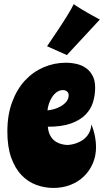

<svg xmlns="http://www.w3.org/2000/svg" viewBox="-20 -884 510 942"><path d="M446.8 -454.1Q446.8 -417.5 436.3 -382.8Q425.8 -348.1 399.4 -321.3Q373 -294.4 328.4 -278.3Q283.7 -262.2 214.8 -262.2Q216.8 -238.3 224.9 -222.2Q232.9 -206.1 244.1 -196.3Q255.4 -186.5 268.1 -181.6Q280.8 -176.8 291.5 -174.8Q302.2 -172.9 309.6 -172.9Q316.9 -172.9 316.9 -172.9Q347.2 -176.3 371.1 -188.5Q381.3 -193.4 391.1 -200.9Q400.9 -208.5 408.9 -219Q417 -229.5 422.1 -242.9Q427.2 -256.3 428.2 -273.9Q440.9 -242.2 446 -214.6Q451.2 -187 451.2 -163.1Q451.2 -119.1 435.3 -82.3Q419.4 -45.4 391.6 -18.6Q363.8 8.3 325.4 23.2Q287.1 38.1 242.2 38.1Q198.2 38.1 157.5 22.9Q116.7 7.8 85.2 -25.1Q53.7 -58.1 34.9 -110.8Q16.1 -163.6 16.1 -238.8Q16.1 -320.3 39.6 -383.3Q63 -446.3 102.5 -489Q142.1 -531.7 194.1 -554Q246.1 -576.2 303.2 -576.2Q331.5 -576.2 357.7 -569.8Q383.8 -563.5 403.6 -548.8Q423.3 -534.2 435.1 -511Q446.8 -487.8 446.8 -454.1ZM212.9 -342.8Q226.6 -343.3 244.6 -348.4Q262.7 -353.5 278.8 -362.8Q294.9 -372.1 305.9 -385.7Q316.9 -399.4 316.9 -417Q316.9 -428.2 309.1 -435.1Q301.3 -441.9 289.1 -441.9Q272 -441.9 258.5 -432.1Q245.1 -422.4 235.6 -407.7Q226.1 -393.1 220.2 -375.5Q214.4 -357.9 212.9 -342.8ZM308.1 -613.8 210.9 -657.2Q240.7 -700.2 266.6 -739.7Q277.3 -756.3 288.8 -773.9Q300.3 -791.5 310.3 -807.9Q320.3 -824.2 328.6 -838.9Q336.9 -853.5 341.8 -863.8Q356.9 -852.5 378.7 -839.4Q400.4 -826.2 420.9 -814.9Q444.3 -801.8 469.7 -788.1Z"/></svg>

Font: Spicy Rice
Style: Regular
Weight: 400
Version: Version 1.000